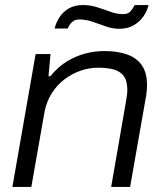

<svg xmlns="http://www.w3.org/2000/svg" viewBox="-20 -740 650 760"><path d="M29 0 121 -526H180L172 -438H179Q211 -477 247.5 -498.5Q284 -520 321 -529Q358 -538 393 -538Q445 -538 483 -524.5Q521 -511 541.5 -481.5Q562 -452 562 -403Q562 -391 560.5 -376.5Q559 -362 556 -347L495 0H420L479 -340Q481 -352 482.5 -363.5Q484 -375 484 -384Q484 -421 469 -440Q454 -459 428 -465.5Q402 -472 368 -472Q334 -472 300 -460.5Q266 -449 236 -426.5Q206 -404 185 -371Q164 -338 156 -296L104 0ZM196 -627Q202 -651 216 -672.5Q230 -694 253 -707Q276 -720 308 -720Q337 -720 364 -711.5Q391 -703 417 -693.5Q443 -684 467 -684Q487 -684 497 -695.5Q507 -707 513 -720H568Q562 -695 546.5 -673.5Q531 -652 507.5 -639Q484 -626 452 -626Q426 -626 399 -635.5Q372 -645 346 -654Q320 -663 296 -663Q275 -663 264 -651.5Q253 -640 248 -627Z"/></svg>

Font: Archivo SemiExpanded Light
Style: Italic
Weight: 300
Width: 6
Italic angle: -10°
Designer: Hector Gatti
Foundry: Omnibus-Type
Version: Version 2.001